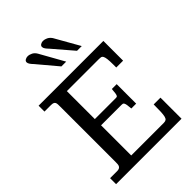

<svg xmlns="http://www.w3.org/2000/svg" viewBox="-250 -984 1095 1095"><g transform="rotate(-45 297.5 -436.5)"><path d="M549.3 -628.9V-469.7H494.1V-493.2Q494.1 -523.4 491.9 -539.8Q489.7 -556.2 485.4 -563.7Q481 -571.3 474.4 -572.5Q467.8 -573.7 459 -573.7H199.7V-348.1H368.2Q373 -348.1 376.5 -348.9Q379.9 -349.6 382.3 -354.2Q384.8 -358.9 386.5 -369.6Q388.2 -380.4 389.6 -400.9H428.7V-243.7H389.6Q388.2 -263.7 386.2 -274.7Q384.3 -285.6 381.3 -290.8Q378.4 -295.9 374.5 -296.9Q370.6 -297.9 365.2 -297.9H199.7V-54.7H463.4Q474.6 -54.7 481.2 -59.3Q487.8 -64 491 -76.7Q494.1 -89.4 495.1 -111.8Q496.1 -134.3 496.1 -169.9H550.8V0H22.9V-48.3H79.1Q90.8 -48.3 97.2 -51.8Q103.5 -55.2 106.4 -61Q109.4 -66.9 109.9 -74Q110.4 -81.1 110.4 -88.4V-535.2Q110.4 -546.9 110.1 -555.4Q109.9 -564 107.2 -569.8Q104.5 -575.7 97.9 -578.6Q91.3 -581.5 79.1 -581.5H26.9V-628.9ZM315.9 -695.3H277.3L175.8 -815.9Q166.5 -825.2 159.9 -834.7Q153.3 -844.2 153.3 -852.1Q153.3 -861.8 162.4 -867.2Q171.4 -872.6 181.6 -872.6Q195.3 -872.6 210 -865.2Q224.6 -857.9 234.4 -840.8ZM441.4 -695.3H403.3L299.3 -816.4Q290 -825.7 283.7 -834.7Q277.3 -843.8 277.3 -852.1Q277.3 -861.8 286.4 -867.2Q295.4 -872.6 305.7 -872.6Q318.4 -872.6 332 -866.2Q345.7 -859.9 356.9 -844.2Z"/></g></svg>

Font: Kameron
Style: Regular
Weight: 400
Version: Version 1.000